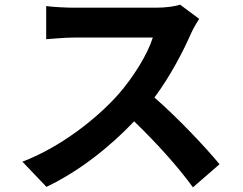

<svg xmlns="http://www.w3.org/2000/svg" viewBox="-20 -759 1040 823"><path d="M752 -739C732 -732 692 -726 648 -726H296C266 -726 205 -729 178 -733V-591C199 -592 254 -598 296 -598H635C613 -527 552 -428 486 -353C392 -248 237 -127 76 -66L179 42C316 -23 449 -127 555 -239C649 -148 742 -46 807 44L921 -55C862 -127 741 -255 642 -341C709 -431 765 -538 799 -616C808 -636 826 -667 834 -678Z"/></svg>

Font: Noto Sans Mono CJK JP Bold
Style: Regular
Weight: 700
Designer: Ryoko NISHIZUKA (kana & ideographs); Paul D. Hunt (Latin, Greek & Cyrillic); Wenlong ZHANG (bopomofo); Sandoll Communica
Foundry: Adobe Systems Incorporated
Version: Version 1.004;PS 1.004;hotconv 1.0.82;makeotf.lib2.5.63406